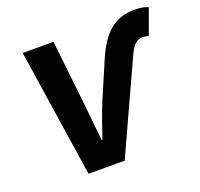

<svg xmlns="http://www.w3.org/2000/svg" viewBox="-126 -868 1052 1009"><g transform="rotate(-20 400.0 -364.0)"><path d="M95 -715H267L304 -381L325 -177L328 -143H333L342 -170Q385 -300 422 -381L490 -540Q532 -638 587.5 -683Q643 -728 722 -728Q771 -728 800 -715L748 -572Q727 -578 714 -578Q691 -578 672.5 -561Q654 -544 637 -506L405 0H203Z"/></g></svg>

Font: Nebula Sans Bold
Style: Regular
Weight: 700
Italic angle: -9°
Designer: Paul D. Hunt for Adobe (as Source Sans)
Foundry: Nebula Entertainment & Broadcasting LLC
Version: Version 1.010